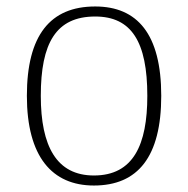

<svg xmlns="http://www.w3.org/2000/svg" viewBox="-20 -563 581 593"><path d="M270 10C406 10 478 -79 478 -267C478 -458 404 -543 274 -543C135 -543 63 -454 63 -267C63 -79 141 10 270 10ZM270 -21C155 -21 106 -111 106 -267C106 -430 153 -512 274 -512C386 -512 435 -434 435 -267C435 -116 392 -21 270 -21Z"/></svg>

Font: Noto Serif Myanmar ExtraLight
Style: Regular
Weight: 200
Designer: Ben Mitchell and the Monotype Design Team
Foundry: Monotype Imaging Inc.
Version: Version 2.106